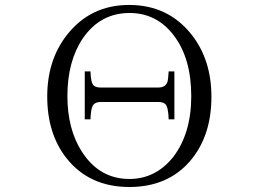

<svg xmlns="http://www.w3.org/2000/svg" viewBox="-20 -788 1040 772"><path d="M320.8 -501H343.8Q345.2 -455.6 356 -444.8Q364.7 -436 385.7 -436H616.2Q645.5 -436 653.3 -459Q656.2 -468.3 658.2 -501H681.2V-308.1H658.2Q656.7 -357.4 645 -369.1Q636.2 -377.9 616.2 -377.9H385.7Q358.4 -377.9 351.1 -358.9Q345.2 -345.2 343.8 -308.1H320.8ZM499 -768.1Q656.7 -768.1 751 -647.9Q830.1 -546.9 830.1 -398.9Q830.1 -239.7 743.2 -139.2Q653.3 -36.1 500 -36.1Q338.9 -36.1 247.1 -152.3Q169.9 -250.5 169.9 -399.9Q169.9 -545.4 248 -646Q342.8 -768.1 499 -768.1ZM501 -735.8Q383.3 -735.8 313 -633.8Q251 -541.5 251 -401.9Q251 -269 309.1 -178.2Q379.9 -68.4 500 -68.4Q606 -68.4 676.8 -157.2Q749 -252 749 -401.4Q749 -552.7 679.2 -645Q610.4 -735.8 501 -735.8Z"/></svg>

Font: I.Ming
Style: Regular
Weight: 400
Designer: Ichiten Fonts Project
Version: Version 6.11; Dec 27, 2019